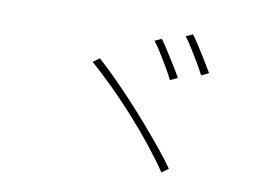

<svg xmlns="http://www.w3.org/2000/svg" viewBox="-67 -825 1134 802"><g transform="rotate(10 500.0 -423.5)"><path d="M566 -678Q578 -662 595.5 -634.5Q613 -607 631 -578Q649 -549 660 -529L629 -514Q619 -535 602 -564Q585 -593 567.5 -621Q550 -649 537 -665ZM691 -719Q703 -703 720.5 -676Q738 -649 755.5 -620.5Q773 -592 785 -571L754 -556Q743 -578 726 -606.5Q709 -635 692 -662.5Q675 -690 662 -706ZM325 -553Q360 -522 398.5 -483.5Q437 -445 477 -402Q517 -359 555 -315Q593 -271 627.5 -229Q662 -187 689 -149L661 -128Q628 -177 584.5 -231.5Q541 -286 492 -340.5Q443 -395 393 -444.5Q343 -494 298 -533Z"/></g></svg>

Font: Noto Sans SC Thin
Style: Regular
Weight: 100
Designer: Ryoko NISHIZUKA 西塚涼子 (kana, bopomofo & ideographs); Paul D. Hunt (Latin, Greek & Cyrillic); Sandoll Communications 산돌커뮤니
Foundry: Adobe
Version: Version 2.004-H2;hotconv 1.0.118;makeotfexe 2.5.65603